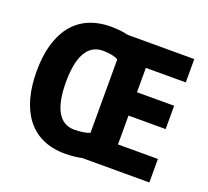

<svg xmlns="http://www.w3.org/2000/svg" viewBox="-125 -973 1133 1044"><g transform="rotate(20 442.0 -450.5)"><path d="M349 -818C144 -818 50 -671 50 -452C50 -233 144 -83 348 -83C380 -83 421 -87 445 -93H833V-229H602V-396H817V-531H602V-672H833V-807H448C422 -814 381 -818 349 -818ZM352 -680C385 -680 421 -674 440 -662V-237C420 -228 384 -223 351 -223C261 -223 220 -306 220 -451C220 -596 261 -680 352 -680Z"/></g></svg>

Font: Noto Sans Kannada UI SemiCondensed ExtraBold
Style: Regular
Weight: 800
Width: 4
Designer: Jelle Bosma - Monotype Design Team
Foundry: Monotype Imaging Inc.
Version: Version 2.005